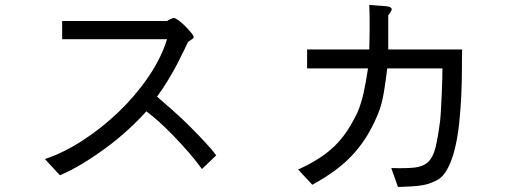

<svg xmlns="http://www.w3.org/2000/svg" viewBox="-20 -704 2040 769"><path d="M756 -557Q756 -552 752 -549Q748 -546 733 -536Q730 -530 719.5 -507.5Q709 -485 693 -454Q677 -423 655.5 -387Q634 -351 609 -317Q639 -291 673.5 -260.5Q708 -230 740 -198Q772 -166 800 -136Q828 -106 846 -82L789 -27Q765 -60 735 -94.5Q705 -129 674.5 -160.5Q644 -192 615.5 -217.5Q587 -243 566 -258Q534 -222 493 -184.5Q452 -147 406 -113Q360 -79 312.5 -50Q265 -21 220 -2L160 -67Q235 -92 312 -142Q389 -192 456.5 -257Q524 -322 575 -397Q626 -472 649 -547H229V-620H649Q668 -632 677 -632Q686 -630 698.5 -620Q711 -610 723 -598Q735 -586 744.5 -574.5Q754 -563 756 -557Z M1535 -506H1831Q1830 -474 1830 -425Q1830 -376 1827.5 -321Q1825 -266 1819 -209.5Q1813 -153 1801 -105Q1789 -57 1769.5 -23Q1750 11 1721 22Q1709 28 1696.5 32Q1684 36 1668 38.5Q1652 41 1629.5 42.5Q1607 44 1574 45L1547 -31Q1607 -29 1641.5 -33Q1676 -37 1695.5 -56Q1715 -75 1724.5 -114Q1734 -153 1743 -222Q1745 -241 1746.5 -271.5Q1748 -302 1749.5 -332.5Q1751 -363 1751.5 -390Q1752 -417 1752 -430H1531Q1524 -373 1517.5 -334.5Q1511 -296 1501 -266Q1482 -215 1457.5 -172.5Q1433 -130 1400.5 -93Q1368 -56 1326 -24.5Q1284 7 1231 36L1174 -25Q1220 -46 1255.5 -68.5Q1291 -91 1319 -118Q1347 -145 1369 -178Q1391 -211 1411 -252Q1426 -287 1435.5 -328.5Q1445 -370 1454 -430H1210V-506H1459Q1462 -615 1459 -684Q1497 -681 1523 -679.5Q1549 -678 1549 -666Q1549 -662 1535 -642Z"/></svg>

Font: D2Coding ligature
Style: Regular
Weight: 400
Monospace: yes
Designer: Yong-Rak Park; Jeong-Hwan Yoon; Sang-Min Lee;
Foundry: NHN Corporation
Version: Version 1.3.2; Build 20180524